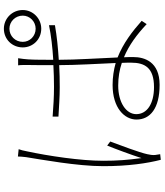

<svg xmlns="http://www.w3.org/2000/svg" viewBox="51 -877 854 996"><g transform="rotate(-90 478.0 -379.0)"><path d="M164.1 -713.1C164.1 -703.1 163 -689.3 160.9 -671.2C147.7 -588.1 114 -404.8 114 -269.9C114 -141 128.9 -41.9 147 28.1L176.1 24.9C175.1 17.8 172.9 6.7 171.9 -2.1C170.8 -14.2 173.3 -29.8 176.1 -41.9C185 -82.7 221.9 -181.1 241.8 -234L220.9 -250C202.8 -206 172.9 -125 155.9 -72.1C146 -145.2 142 -197.1 142 -271C142 -387.8 166.9 -554 191.1 -666.9C193.9 -683.9 198.2 -698.2 202.1 -709.2ZM650.9 -126.1C650.9 -55 625 -7.1 524.1 -7.1C438.2 -7.1 383.9 -43 383.9 -99.1C383.9 -152 445 -192.8 532 -192.8C574.9 -192.8 614 -186.1 649.9 -174C650.9 -154.8 650.9 -139.2 650.9 -126.1ZM845.2 -551.8C792.3 -540.8 729.8 -533.7 665.8 -529.8C665.8 -572.8 665.8 -627.1 668 -660.2C669 -677.2 671.2 -692.8 674 -712H637.1C639.2 -698.2 638.8 -677.2 638.8 -659.1C637.8 -625 638.1 -578.1 638.1 -529.1C600.1 -527 562.9 -525.9 525.9 -525.9C470.9 -525.9 424 -529.1 371.1 -533V-502.8C425.1 -500 470.2 -496.1 523.1 -496.1C561.1 -496.1 599.1 -496.8 638.1 -498.9C638.1 -415.8 645.2 -293 649.1 -206C614 -215.9 576 -221.9 535.2 -221.9C416.2 -221.9 355.8 -160.2 355.8 -98C355.8 -27 413.7 22 535.9 22C655.9 22 680 -56.8 680 -114C680 -128.9 680 -144.9 679 -163C741.8 -137.1 797.9 -95.2 850.9 -45.1L867.9 -71C813.9 -119 751.8 -166.9 677.9 -196C674 -293 665.8 -411.2 665.8 -501.1C728 -505 788 -511 845.2 -521ZM827.1 -621.1C789.1 -621.1 758.9 -650.9 758.9 -687.9C758.9 -726.9 789.1 -757.1 827.1 -757.1C864 -757.1 894.9 -726.9 894.9 -687.9C894.9 -650.9 864 -621.1 827.1 -621.1ZM827.1 -785.9C772 -785.9 730.1 -742.9 730.1 -687.9C730.1 -634.9 772 -592 827.1 -592C880 -592 924 -634.9 924 -687.9C924 -742.9 880 -785.9 827.1 -785.9Z"/></g></svg>

Font: Karasuma Gothic
Style: Thin
Weight: 200
Designer: Rasmus Andersson / Ryoko Ishizuka
Foundry: rsms
Version: Version 1.00